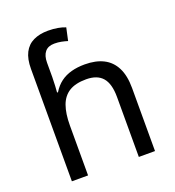

<svg xmlns="http://www.w3.org/2000/svg" viewBox="-138 -873 893 981"><g transform="rotate(-20 308.5 -382.5)"><path d="M85 -611Q85 -665 102.5 -699Q120 -733 153.5 -749Q187 -765 233 -765Q262 -765 286.5 -760.5Q311 -756 327 -749L312 -680Q296 -685 278.5 -688.5Q261 -692 241 -692Q207 -692 190 -671.5Q173 -651 173 -613V-535Q173 -513 171.5 -488Q170 -463 169 -452H174Q193 -483 218.5 -502Q244 -521 277 -530Q310 -539 350 -539Q410 -539 451.5 -518Q493 -497 515 -453.5Q537 -410 537 -343V0H449V-326Q449 -398 420 -431.5Q391 -465 331 -465Q273 -465 238.5 -443.5Q204 -422 188.5 -379Q173 -336 173 -271V0H85Z"/></g></svg>

Font: lsinhala05
Style: Book
Weight: 400
Designer: Jelle Bosma - Monotype Design Team
Foundry: Monotype Imaging Inc.
Version: Version 2.003